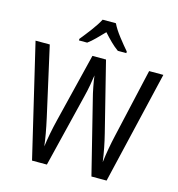

<svg xmlns="http://www.w3.org/2000/svg" viewBox="-133 -1059 1090 1174"><g transform="rotate(15 412.5 -472.0)"><path d="M371 -944Q354 -911 322.5 -869Q291 -827 264 -794V-784H316Q338 -800 362.5 -824.5Q387 -849 413 -876Q437 -849 461.5 -825Q486 -801 510 -784H564V-794Q537 -825 504 -867.5Q471 -910 455 -944ZM727 -714 628 -278Q618 -235 610 -190Q602 -145 597 -103Q585 -191 563 -278L454 -714H368L261 -279Q238 -186 227 -103Q219 -173 196 -277L98 -714H8L177 0H271L384 -461Q394 -500 401 -539.5Q408 -579 411 -602Q415 -570 422.5 -531Q430 -492 438 -462L553 0H649L817 -714Z"/></g></svg>

Font: Noto Sans UI SemiCondensed
Style: Regular
Weight: 400
Width: 4
Designer: Monotype Design Team
Foundry: Monotype Imaging Inc.
Version: 1.001